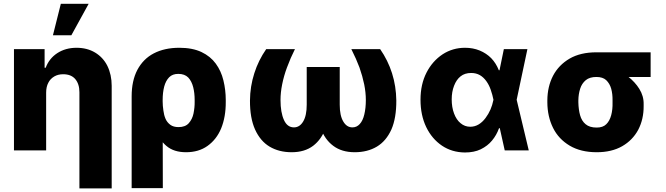

<svg xmlns="http://www.w3.org/2000/svg" viewBox="-20 -810 3587 1034"><path d="M228.5 -311V0H55.2V-545.4H220.2V-445.3H226.1Q244.6 -495.1 288.6 -523.9Q333 -552.7 392.1 -552.7Q449.2 -552.7 492.2 -526.9Q535.2 -501 558.1 -455.6Q581.5 -407.7 581.5 -347.7V204.6H407.7V-313.5Q407.7 -357.9 384.8 -384.8Q362.3 -410.2 320.3 -410.2Q293 -410.2 272.5 -398.4Q250.5 -385.3 240.2 -364.3Q228.5 -342.3 228.5 -311ZM364.3 -620.1H265.1L307.6 -789.6H457.5Z M856.9 203.1H689V-291Q689 -375 719.7 -433.6Q751.5 -493.2 808.1 -522.5Q866.2 -552.7 945.8 -552.7Q1016.1 -552.7 1064.9 -529.8Q1113.3 -506.8 1142.1 -467.3Q1170.9 -427.7 1183.1 -377.4Q1195.8 -325.7 1195.8 -271.5V-261.2Q1196.3 -180.7 1170.9 -118.2Q1146 -58.6 1097.2 -23.9Q1049.8 9.8 981.9 9.8Q916 9.8 876.5 -23.9Q836.4 -57.6 815.9 -116.7Q795.4 -176.3 785.2 -253.4L856 -263.7Q856 -240.7 859.9 -214.8Q862.8 -190.4 871.6 -169.9Q879.9 -150.9 897.5 -137.7Q914.1 -125.5 941.4 -125.5Q978 -125.5 996.6 -146.5Q1015.6 -168 1022 -198.2Q1028.8 -231.9 1028.3 -261.2V-271.5Q1028.3 -309.1 1020.5 -340.3Q1012.2 -373 993.7 -392.6Q974.6 -412.1 939.9 -412.1Q909.2 -412.1 891.1 -394Q872.6 -375 864.3 -343.8Q856 -311.5 856 -272Z M1413.6 -545.4H1568.4Q1544.9 -499 1525.4 -446.3Q1508.8 -401.9 1499.5 -355.5Q1490.7 -311.5 1490.7 -271.5Q1490.7 -204.6 1509.3 -163.6Q1527.3 -124 1563 -124Q1593.8 -124 1612.8 -155.8Q1631.8 -187.5 1631.8 -246.1V-449.2H1756.3V-266.1Q1756.3 -183.6 1734.4 -121.6Q1711.4 -59.1 1666.5 -24.9Q1620.6 9.8 1550.8 9.8Q1482.4 9.8 1431.6 -20.5Q1381.8 -50.3 1353.5 -112.8Q1325.7 -174.8 1326.2 -268.6Q1326.7 -344.2 1349.6 -415.5Q1371.6 -484.9 1413.6 -545.4ZM1872.1 -545.4H2027.3Q2069.3 -484.9 2091.3 -415.5Q2113.3 -346.2 2114.3 -268.6Q2114.7 -174.3 2087.9 -112.8Q2059.6 -50.3 2009.8 -20.5Q1959 9.8 1890.1 9.8Q1820.3 9.8 1774.4 -24.9Q1728.5 -59.1 1706.5 -121.6Q1684.6 -181.6 1684.6 -266.1V-449.2H1809.6V-246.1Q1809.6 -187.5 1828.6 -155.8Q1847.2 -124 1877.9 -124Q1901.4 -124 1917.5 -142.1Q1934.1 -160.2 1941.9 -193.4Q1950.2 -227.5 1950.2 -271.5Q1950.2 -311.5 1941.4 -355.5Q1932.1 -400.4 1916 -446.3Q1898.9 -492.2 1872.1 -545.4Z M2483.4 11.2Q2413.6 10.3 2360.4 -25.4Q2306.2 -62 2275.4 -125.5Q2244.6 -189.5 2244.6 -272.9Q2244.6 -356 2276.9 -418.9Q2308.6 -481 2363.8 -517.6Q2418 -552.7 2484.4 -552.7Q2526.9 -552.7 2563 -538.1Q2599.6 -522.9 2625.5 -496.6Q2651.4 -469.7 2666.5 -431.6H2716.3L2762.2 -273.9L2827.6 0H2698.2L2637.2 -273.9Q2632.8 -297.4 2622.6 -327.1Q2613.8 -352.5 2599.1 -373Q2584 -394 2564.5 -405.3Q2543.9 -417 2517.6 -417Q2482.9 -417 2460.4 -398.9Q2438 -381.3 2425.3 -348.1Q2412.6 -315.4 2412.6 -274.9Q2412.6 -232.4 2425.3 -198.7Q2438 -164.6 2460.4 -146.5Q2482.9 -127.4 2512.7 -127.4Q2537.1 -127.4 2558.1 -140.1Q2578.1 -152.3 2594.7 -174.3Q2610.8 -195.8 2621.6 -220.7Q2631.3 -242.7 2637.2 -271.5L2693.4 -545.4H2820.3L2762.2 -271.5L2716.3 -119.6H2667.5Q2654.3 -82.5 2629.9 -53.2Q2606.4 -24.4 2568.8 -5.9Q2533.2 11.2 2483.4 11.2Z M2927.7 -258.3V-270Q2928.2 -343.8 2958.5 -402.3Q2988.8 -460 3047.9 -494.6Q3106.4 -528.3 3191.9 -528.3Q3201.2 -521 3211.9 -502Q3221.2 -484.4 3239.3 -465.3Q3257.3 -446.3 3289.1 -437Q3327.1 -425.8 3362.3 -397.9Q3400.4 -367.7 3422.9 -331.5Q3447.3 -292.5 3446.3 -248.5V-238.8Q3446.8 -168 3417 -110.8Q3386.7 -54.7 3330.6 -22.5Q3273.9 9.8 3193.4 9.8Q3107.9 9.8 3048.3 -25.4Q2988.3 -61 2958.5 -121.1Q2928.2 -182.1 2927.7 -258.3ZM3094.7 -270V-258.3Q3095.7 -219.2 3104 -189.5Q3112.8 -158.2 3133.8 -141.1Q3154.8 -123 3193.4 -123Q3227.1 -123 3245.1 -141.1Q3263.2 -158.7 3271.5 -189.5Q3279.8 -220.2 3278.8 -258.3V-270Q3279.3 -304.2 3271.5 -332.5Q3263.7 -359.9 3244.6 -378.4Q3226.1 -395.5 3191.9 -395.5Q3155.8 -395.5 3134.8 -378.4Q3113.3 -360.4 3104.5 -332.5Q3095.2 -303.2 3094.7 -270ZM3191.9 -528.3H3483.9V-395.5H3191.9Z"/></svg>

Font: My Font
Style: Regular
Weight: 500
Designer: Rasmus Andersson
Foundry: rsms
Version: Version 0.001